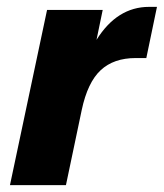

<svg xmlns="http://www.w3.org/2000/svg" viewBox="-20 -539 477 559"><path d="M9 0 117 -510H279L261 -423Q321 -519 414 -519H437L406 -370H375Q311 -370 273 -334.5Q235 -299 218 -219L172 0Z"/></svg>

Font: Wix Madefor Text ExtraBold
Style: Italic
Weight: 800
Italic angle: -12°
Designer: Dalton Maag Ltd
Foundry: Dalton Maag Ltd
Version: Version 3.100